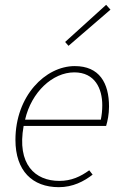

<svg xmlns="http://www.w3.org/2000/svg" viewBox="-20 -764 508 796"><path d="M224 12C282 12 328 -12 364 -40L350 -58C314 -32 276 -14 226 -14C126 -14 49 -82 78 -242H420C426 -262 432 -290 432 -322C432 -420 392 -490 290 -490C168 -490 44 -366 44 -184C44 -56 114 12 224 12ZM84 -268C110 -382 198 -464 288 -464C374 -464 404 -396 404 -328C404 -306 402 -288 398 -268ZM264 -574 438 -724 420 -744 250 -590Z"/></svg>

Font: Source Sans Pro ExtraLight
Style: Italic
Weight: 200
Italic angle: -11°
Designer: Paul D. Hunt
Foundry: Adobe Systems Incorporated
Version: Version 3.006;hotconv 1.0.111;makeotfexe 2.5.65597